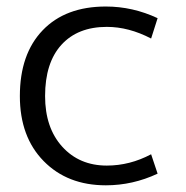

<svg xmlns="http://www.w3.org/2000/svg" viewBox="-20 -550 561 580"><path d="M436.5 -84 456.1 -25.4Q380.9 9.8 299.8 9.8Q183.6 9.8 111.8 -63.5Q40 -136.7 40 -259.8Q40 -386.7 108.9 -458.5Q177.7 -530.3 299.8 -530.3Q380.9 -530.3 456.1 -495.1L436.5 -433.6Q369.1 -468.8 302.7 -468.8Q214.8 -468.8 165.5 -414.6Q116.2 -360.4 116.2 -259.8Q116.2 -164.1 168 -106.9Q219.7 -49.8 302.7 -49.8Q372.1 -49.8 436.5 -84Z"/></svg>

Font: Mgen+ 1c regular
Style: Regular
Weight: 400
Designer: [Source Han Sans]
Ryoko NISHIZUKA  (kana & ideographs); Paul D. Hunt (Latin, Greek & Cyrillic); Wenlong ZHANG  (bopomofo
Version: Version 1.059.20150602